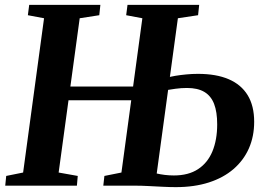

<svg xmlns="http://www.w3.org/2000/svg" viewBox="-20 -763 1092 789"><path d="M1.5 0 5.5 -40 75 -54 161 -688 94.5 -700.5 100 -743H392.5L388 -700.5L307.5 -688L221 -54L299.5 -40L296 0ZM237 -351V-407.5H582V-351ZM702.5 6Q679 6 649 4.5Q619 3 589.5 1.5Q560 0 537.5 0H404.5L409 -40L479 -54L565 -688L498.5 -700.5L504 -743H798.5L794 -700.5L711 -688L624 -50Q639 -46.5 657.5 -44.2Q676 -42 694.5 -42Q754.5 -42 794 -68Q833.5 -94 853 -141.2Q872.5 -188.5 872.5 -252Q872.5 -303 859.8 -336Q847 -369 819.8 -385.2Q792.5 -401.5 748.5 -401.5Q724.5 -401.5 700.8 -398.2Q677 -395 660 -392L665.5 -443.5Q680 -448 701 -451.5Q722 -455 745.8 -457.2Q769.5 -459.5 793.5 -459.5Q868.5 -459.5 919.8 -437.5Q971 -415.5 997.8 -371.8Q1024.5 -328 1024.5 -262.5Q1024.5 -202.5 1002.8 -153.2Q981 -104 939.5 -68.2Q898 -32.5 838.2 -13.2Q778.5 6 702.5 6Z"/></svg>

Font: Merriweather 48pt
Style: Bold Italic
Weight: 700
Italic angle: -7.8°
Version: Version 2.101